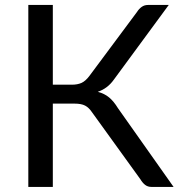

<svg xmlns="http://www.w3.org/2000/svg" viewBox="-20 -736 710 756"><path d="M663.5 0H576.5Q562 0 551.8 -7.8Q541.5 -15.5 532.5 -30.5L343 -293Q330 -312.5 315 -320.2Q300 -328 274 -328H188V0H91.5V-716.5H188V-402.5H262.5Q285 -402.5 300.8 -409.5Q316.5 -416.5 332 -437L519.5 -689Q527 -701 537.8 -708.8Q548.5 -716.5 563 -716.5H644.5L428 -422Q403.5 -387.5 365 -374.5Q391.5 -367.5 409.8 -352.2Q428 -337 444.5 -310Z"/></svg>

Font: Lato-Regular
Style: Regular
Weight: 400
Designer: Lukasz Dziedzic with Adam Twardoch and Botio Nikoltchev
Foundry: tyPoland Lukasz Dziedzic
Version: Version 2.015; 2015-08-06; http://www.latofonts.com/